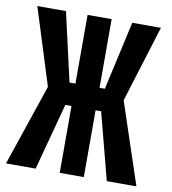

<svg xmlns="http://www.w3.org/2000/svg" viewBox="-80 -781 761 851"><g transform="rotate(10 300.0 -355.5)"><path d="M378.9 -300.8H354V0H245.6V-300.8H217.8L137.2 0H3.9L127.9 -366.2L19.5 -710.9H148.4L218.8 -401.9H245.6V-710.9H354V-401.9H377.9L446.8 -710.9H575.7L468.8 -366.2L590.8 0H457.5Z"/></g></svg>

Font: Roboto Mono
Style: Regular
Weight: 500
Designer: Google
Version: Version 2.000986; 2015; ttfautohint (v1.3)